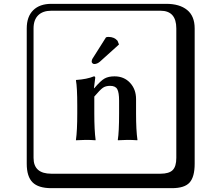

<svg xmlns="http://www.w3.org/2000/svg" viewBox="-20 -774 1140 1006"><path d="M535.2 -578.1Q539.6 -580.6 548.3 -580.6Q578.6 -580.6 595.7 -560.5L603.5 -541L504.4 -451.7Q489.7 -438.5 473.6 -438.5Q468.8 -438.5 464.6 -442.4Q460.4 -446.3 460.4 -450.7Q460.4 -461.4 467.3 -470.7ZM692.9 -180.2Q692.9 -91.3 700.2 -41L699.2 -39.1Q674.3 -41 647.9 -41L598.1 -39.1L597.2 -41Q604 -82 604 -180.2V-246.1Q604 -289.1 594.5 -306.6Q585 -324.2 557.1 -324.2Q533.2 -324.2 518.6 -313.7Q503.9 -303.2 474.1 -268.1V-180.2Q474.1 -91.3 481 -41L480 -39.1Q455.1 -41 430.2 -41L377.9 -39.1V-41Q384.8 -88.9 384.8 -180.2V-221.2Q384.8 -316.4 377.9 -353L378.9 -355Q436 -358.9 472.2 -374Q479 -374 479 -366.2L472.2 -312H474.1Q508.3 -352.1 528.6 -363Q548.8 -374 580.1 -374Q629.9 -374 661.4 -340.1Q692.9 -306.2 692.9 -254.9ZM249 -717.8Q204.1 -717.8 179.9 -693.8Q155.8 -669.9 155.8 -625V53.2Q155.8 136.2 249 136.2H820.8Q865.7 136.2 884.8 117.2Q903.8 98.1 903.8 53.2V-625Q903.8 -717.8 820.8 -717.8ZM1000 84Q1000 152.8 973.4 182.4Q946.8 211.9 880.9 211.9H249Q181.2 211.9 150.6 181.4Q120.1 150.9 120.1 84V-625Q120.1 -687 154.1 -720.5Q188 -753.9 249 -753.9H851.1Q920.9 -753.9 960.4 -721.9Q1000 -689.9 1000 -625Z"/></svg>

Font: Linux Biolinum Keyboard O
Style: Regular
Weight: 700
Designer: Philipp H. Poll
Foundry: Philipp H. Poll
Version: Version 0.6.1